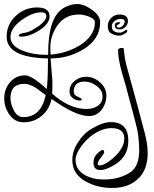

<svg xmlns="http://www.w3.org/2000/svg" viewBox="-20 -542 762 953"><path d="M98 65Q53 65 26 26Q1 -10 1 -54Q1 -100 30 -134Q59 -168 104 -168Q138 -168 212 -100Q218 -141 218 -252Q13 -256 13 -360Q13 -421 58 -463Q103 -505 164 -505Q226 -505 226 -461Q226 -423 173 -390Q125 -360 85 -360Q73 -360 73 -366Q73 -373 92 -377L119 -383Q132 -388 145.5 -396Q159 -404 174 -414Q210 -441 210 -462Q210 -481 185 -481Q141 -481 87 -442Q32 -402 32 -358Q32 -312 99 -288Q149 -270 206 -270H219Q219 -316 223 -351Q227 -386 234 -411Q257 -492 318 -513Q342 -522 362 -522Q398 -522 437 -493Q477 -465 477 -431Q477 -347 392 -296Q319 -252 231 -252L238 -164Q240 -150 240 -136.5Q240 -123 240 -110Q240 -101 239.5 -93Q239 -85 239 -77Q325 -1 409 -1Q440 -1 463 -15Q489 -32 489 -63Q489 -94 460 -115Q432 -137 400 -137Q346 -137 346 -88Q346 -69 366 -62Q386 -54 386 -48Q386 -43 378 -43Q356 -43 341 -55Q325 -68 325 -88Q325 -119 350 -140Q376 -161 406 -161Q445 -161 476 -134Q508 -105 508 -69Q508 -29 485 2Q461 34 421 34Q355 34 236 -51Q225 1 188 32Q149 65 98 65ZM231 -271Q269 -274 305 -285Q341 -296 373 -315Q451 -363 451 -431Q451 -449 418 -461Q393 -470 371 -470Q304 -470 266 -417Q227 -363 230 -295ZM94 39H98Q183 39 207 -70L158 -106Q125 -126 102 -126Q32 -126 32 -56Q32 -26 48 4Q65 39 94 39ZM570 -365Q563 -365 553 -367.5Q543 -370 532 -376Q515 -385 515 -413Q515 -436 532 -453Q549 -470 572 -470Q615 -470 615 -438Q615 -421 603 -409Q590 -396 574 -396Q550 -396 550 -416Q550 -432 568 -432Q577 -432 577 -429Q577 -427 568 -421Q559 -417 559 -414Q559 -405 571 -405Q581 -405 590 -415Q599 -426 599 -436Q599 -448 578 -448Q562 -448 549 -438Q535 -426 535 -411Q535 -380 574 -380Q584 -380 595 -387Q605 -394 609 -394Q612 -394 612 -390Q612 -380 596 -373Q583 -365 570 -365ZM536 391Q464 391 406 359Q339 322 339 253Q339 206 367 165Q394 121 435 97Q491 64 530 64Q617 64 617 157Q617 241 537 283Q502 302 478 302Q444 302 444 266Q444 236 466 217Q483 202 489 202Q497 202 497 214Q497 220 481 240Q465 260 465 272Q465 279 474 279Q499 279 539 245Q575 214 587 186Q597 167 597 145Q597 94 533 94Q493 94 449 121Q411 146 384 183Q355 223 355 251Q355 301 403 328Q422 338 445 343.5Q468 349 496 349Q572 349 627 313Q671 284 671 202Q671 170 666.5 134Q662 98 651 60Q648 49 639 14Q630 -21 614 -79Q610 -97 602 -124Q594 -151 584 -186Q566 -252 566 -293Q566 -304 587 -304Q593 -304 594 -301Q596 -285 598 -267.5Q600 -250 604 -233Q607 -218 617 -183.5Q627 -149 641 -96Q649 -68 663 -15.5Q677 37 697 113Q713 170 713 217Q713 301 666 345Q618 391 536 391Z"/></svg>

Font: Ole
Style: Regular
Weight: 400
Designer: Robert E. Leuschke
Foundry: Robert E. Leuschke
Version: Version 1.010; ttfautohint (v1.8.3)